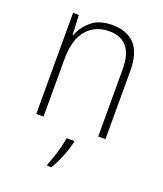

<svg xmlns="http://www.w3.org/2000/svg" viewBox="-140 -631 802 944"><g transform="rotate(20 261.0 -159.0)"><path d="M285 -539Q362 -539 403 -495Q444 -451 444 -356V0H406V-351Q406 -431 373.5 -468Q341 -505 282 -505Q208 -505 164 -454Q120 -403 120 -300V0H82V-529H112L117 -426H120Q136 -470 176 -504.5Q216 -539 285 -539ZM303 69Q295 105 278.5 146Q262 187 241 221H219V213Q226 196 235.5 168.5Q245 141 252.5 111.5Q260 82 263 61H303Z"/></g></svg>

Font: Noto Sans Gujarati UI SemiCondensed ExtraLight
Style: Regular
Weight: 200
Width: 4
Designer: Jelle Bosma - Monotype Design Team, Universal Thirst
Foundry: Monotype Imaging Inc.
Version: Version 2.106; ttfautohint (v1.8.4.7-5d5b)